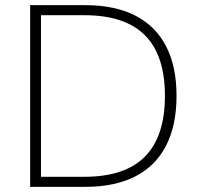

<svg xmlns="http://www.w3.org/2000/svg" viewBox="-20 -725 773 745"><path d="M97 0V-705H311Q425 -705 504 -665Q583 -625 624 -546.5Q665 -468 665 -353Q665 -238 624 -159Q583 -80 504 -40Q425 0 311 0ZM139 -39H307Q465 -39 542.5 -117.5Q620 -196 620 -353Q620 -510 542.5 -588Q465 -666 307 -666H139Z"/></svg>

Font: Mulish ExtraLight
Style: Regular
Weight: 200
Designer: Vernon Adams
Foundry: Vernon Adams
Version: Version 3.603